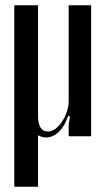

<svg xmlns="http://www.w3.org/2000/svg" viewBox="-20 -516 400 727"><path d="M164 4Q143 7 124 -4V191H34V-496H124V-78Q124 -18 162 -18Q176 -18 190 -28.5Q204 -39 215 -55.5Q226 -72 233 -92.5Q240 -113 240 -133V-496H325V0H240V-45L245 -75L238 -77Q213 -5 164 4Z"/></svg>

Font: Moniqa SemBd Heading
Style: Regular
Weight: 600
Designer: Rajesh Rajput
Foundry: Rajesh Rajput
Version: Version 1.000